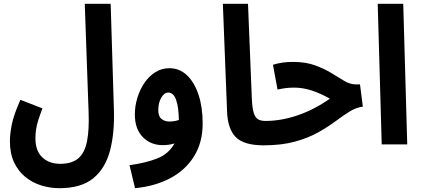

<svg xmlns="http://www.w3.org/2000/svg" viewBox="-20 -758 2216 1008"><path d="M32 -17Q32 -53 41.5 -102.5Q51 -152 87 -234L203 -189Q189 -153 181 -127.5Q173 -102 169.5 -79.5Q166 -57 166 -31Q166 34 202 68Q238 102 296 102Q358 102 391.5 73Q425 44 437 -17Q449 -78 445 -174L425 -738H561L578 -182Q582 -60 557.5 33Q533 126 469.5 178Q406 230 292 230Q243 230 196.5 215.5Q150 201 113 171Q76 141 54 94.5Q32 48 32 -17Z M689 230 660 109Q744 98 805 74Q866 50 896 -5Q867 4 835 4Q771 4 729.5 -38.5Q688 -81 688 -157Q688 -201 701 -244Q714 -287 738 -322.5Q762 -358 795.5 -379Q829 -400 869 -400Q922 -400 961 -363.5Q1000 -327 1022 -261.5Q1044 -196 1044 -110Q1044 -10 998.5 63Q953 136 873 178Q793 220 689 230ZM811 -180Q811 -147 828 -133.5Q845 -120 869 -120Q894 -120 919 -128Q918 -196 904.5 -234Q891 -272 863 -272Q842 -272 826.5 -245Q811 -218 811 -180Z M1364 5Q1261 5 1218 -38Q1175 -81 1172 -175L1150 -738H1282L1302 -244Q1304 -192 1312 -166Q1320 -140 1335 -131.5Q1350 -123 1374 -123Q1405 -123 1420 -105.5Q1435 -88 1435 -61Q1435 -31 1417 -13Q1399 5 1364 5Z M1363 5 1372 -123Q1456 -123 1542.5 -152.5Q1629 -182 1712 -240Q1660 -269 1614.5 -283.5Q1569 -298 1525 -298Q1500 -298 1480.5 -295.5Q1461 -293 1437 -288L1413 -418Q1439 -426 1464.5 -429.5Q1490 -433 1518 -433Q1585 -433 1634 -415Q1683 -397 1720.5 -374Q1758 -351 1788 -333Q1818 -315 1848 -315H1870L1885 -198Q1850 -194 1815.5 -172.5Q1781 -151 1741.5 -121.5Q1702 -92 1650.5 -63Q1599 -34 1528.5 -14.5Q1458 5 1363 5Z M1984 0 1963 -738H2097L2118 0Z"/></svg>

Font: Noto Sans Arabic ExtCond
Style: Bold
Weight: 700
Width: 2
Designer: Monotype Design Team, Nadine Chahine, Nizar Qandah and Khaled Hosny
Foundry: Monotype Imaging Inc.
Version: Version 2.012; ttfautohint (v1.8.4.7-5d5b)